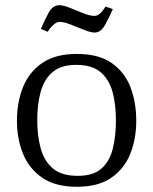

<svg xmlns="http://www.w3.org/2000/svg" viewBox="-20 -707 588 737"><path d="M275 10Q193 10 142.5 -24.5Q92 -59 68.5 -116.5Q45 -174 45 -243Q45 -315 68.5 -373Q92 -431 142.5 -465.5Q193 -500 275 -500Q358 -500 408 -465.5Q458 -431 480.5 -373Q503 -315 503 -243Q503 -174 480 -116.5Q457 -59 407 -24.5Q357 10 275 10ZM278 -32Q338 -32 369.5 -60Q401 -88 413 -136.5Q425 -185 425 -246Q425 -306 412 -354Q399 -402 366 -430Q333 -458 272 -458Q214 -458 181.5 -430Q149 -402 136 -354Q123 -306 123 -246Q123 -185 136.5 -136.5Q150 -88 183.5 -60Q217 -32 278 -32ZM343 -582Q328 -582 302.5 -592.5Q277 -603 251 -613Q225 -623 209 -623Q199 -623 188.5 -614.5Q178 -606 171 -596.5Q164 -587 163 -585L137 -596Q153 -634 168 -660.5Q183 -687 208 -687Q223 -687 248 -677Q273 -667 299 -656.5Q325 -646 342 -646Q353 -646 362.5 -654Q372 -662 378 -671Q384 -680 385 -682L413 -672Q397 -635 381.5 -608.5Q366 -582 343 -582Z"/></svg>

Font: Manuale Light
Style: Regular
Weight: 300
Designer: Eduardo Tunni / Pablo Cosgaya
Foundry: Eduardo Tunni / Pablo Cosgaya
Version: Version 1.002